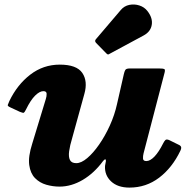

<svg xmlns="http://www.w3.org/2000/svg" viewBox="-20 -831 870 872"><path d="M649.5 -781Q635.5 -799 613 -806.2Q590.5 -813.5 567.2 -808.8Q544 -804 528.5 -785.5L416.5 -654Q408 -645.5 416 -636.5L462 -589.5Q466.5 -584.5 469.8 -583.8Q473 -583 478.5 -587L632.5 -670Q664 -687 669.2 -718Q674.5 -749 649.5 -781ZM22.5 -372Q16.5 -359 15.2 -354Q14 -349 27.5 -343L70.5 -323Q85 -317 88.5 -319.2Q92 -321.5 98.5 -334.5Q119 -376.5 139.5 -396.8Q160 -417 177 -417Q191.5 -417 191.8 -405Q192 -393 188 -381L126.5 -179Q107.5 -119.5 112.8 -81.5Q118 -43.5 139.2 -22Q160.5 -0.5 190.2 8Q220 16.5 250.5 16.5Q304 16.5 355.8 -14Q407.5 -44.5 448 -99.5Q454 -107 457.8 -107.2Q461.5 -107.5 461 -99.5L457 -77.5Q454.5 -35.5 484.5 -7.2Q514.5 21 568 21Q643.5 21 702.8 -24Q762 -69 799 -146Q805.5 -159.5 801.5 -165.8Q797.5 -172 783.5 -177.5L749 -194.5Q736.5 -200 731.2 -195Q726 -190 720.5 -179Q701.5 -141 681.8 -120.2Q662 -99.5 644.5 -99.5Q630 -99.5 629.5 -111.2Q629 -123 632 -134.5L727.5 -501Q731 -515 726 -517.5Q721 -520 703.5 -520H568.5Q553 -520 549 -513Q545 -506 542.5 -494.5L511.5 -358.5Q500.5 -308.5 478.8 -260.8Q457 -213 430.2 -174.5Q403.5 -136 376.2 -113Q349 -90 326.5 -90Q305 -90 297.8 -104.2Q290.5 -118.5 294 -144.2Q297.5 -170 308 -204.5L363 -404Q379.5 -462 353.8 -499.8Q328 -537.5 251.5 -537.5Q176.5 -537.5 117.2 -491.8Q58 -446 22.5 -372Z"/></svg>

Font: Besley ExtraBold
Style: Italic
Weight: 800
Italic angle: -13°
Designer: Owen Earl
Foundry: indestructible type*
Version: Version 2.001